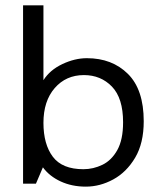

<svg xmlns="http://www.w3.org/2000/svg" viewBox="-20 -685 603 716"><path d="M300 11Q248 11 206 -8.5Q164 -28 140 -61L114 0H66V-665H142V-386Q166 -424 212.5 -446Q259 -468 304 -468Q398 -468 457 -409.5Q516 -351 516 -233Q516 -151 484 -97Q452 -43 402.5 -16Q353 11 300 11ZM291 -54Q328 -54 362 -70.5Q396 -87 417.5 -125.5Q439 -164 439 -229Q439 -319 397.5 -362Q356 -405 293 -405Q226 -405 184 -356.5Q142 -308 142 -227Q142 -147 177 -100.5Q212 -54 291 -54Z"/></svg>

Font: Inconsolata SemiExpanded Thin
Style: Regular
Weight: 100
Width: 6
Monospace: yes
Designer: Raph Levien, Cyreal, Brenton Simpson
Foundry: Raph Levien, Cyreal, Google
Version: Version 3.100; ttfautohint (v1.8.4.7-5d5b)